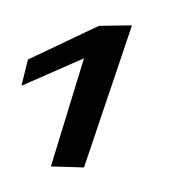

<svg xmlns="http://www.w3.org/2000/svg" viewBox="-65 -687 499 527"><g transform="rotate(10 185.0 -424.0)"><path d="M200 -227 262 -634 173 -617 -3 -492 -8 -418 148 -522 110 -214Z"/></g></svg>

Font: Gamestation Warped
Style: Italic
Weight: 400
Designer: Jonas Hecksher
Foundry: Jonas Hecksher, Playtypeª, e-types AS
Version: Version 1.003